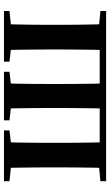

<svg xmlns="http://www.w3.org/2000/svg" viewBox="195 -772 576 1007"><g transform="rotate(-90 483.5 -268.0)"><path d="M105.9 0Q107.6 -25.5 108.1 -67.5Q108.6 -109.6 109.1 -154.8Q109.6 -200 109.6 -234.8V-301.2Q109.6 -335.7 109.1 -381.1Q108.6 -426.5 108.1 -468.7Q107.6 -511 105.9 -535.7H241.7Q240.7 -511 240 -468.7Q239.2 -426.5 238.8 -381.1Q238.4 -335.7 238.4 -301.2V-234.8Q238.4 -200 238.8 -154.8Q239.2 -109.6 240 -67.5Q240.7 -25.5 241.7 0ZM417.4 0Q419.1 -25.5 419.6 -67.5Q420.1 -109.6 420.6 -154.8Q421.1 -200 421.1 -234.8V-301.2Q421.1 -335.7 420.6 -381.1Q420.1 -426.5 419.6 -468.7Q419.1 -511 417.4 -535.7H550.3Q549.3 -511 548.5 -468.7Q547.8 -426.5 547.4 -381.1Q547 -335.7 547 -301.2V-234.8Q547 -200 547.4 -154.8Q547.8 -109.6 548.5 -67.5Q549.3 -25.5 550.3 0ZM725 0Q726 -25.5 726.5 -67.5Q727 -109.6 727.5 -154.8Q728 -200 728 -234.8V-301.2Q728 -335.6 727.5 -381Q727 -426.3 726.5 -468.5Q726 -510.7 725 -535.7H861Q860 -511 859.2 -468.7Q858.3 -426.4 857.8 -381Q857.3 -335.7 857.3 -301.2V-234.8Q857.3 -200 857.8 -154.7Q858.3 -109.4 859.2 -67.4Q860 -25.5 861 0ZM37.2 -506.8V-535.7H303.7V-506.8L206.8 -495.5H147.2ZM356.4 -506.8V-535.7H610.8V-506.8L513.7 -495.5H457.7ZM663.9 -506.8V-535.7H929.7V-506.8L821.3 -495.5H762.1ZM37.2 0V-29.9L146 -40.2H176.1V0ZM790.5 0V-40.2H821.3L929.7 -29.9V0ZM176.1 0V-33.6H790.5V0Z"/></g></svg>

Font: Noto Serif TC
Style: Regular
Weight: 200
Designer: Ryoko NISHIZUKA 西塚涼子 (kana & ideographs); Frank Grießhammer (Latin, Greek & Cyrillic); Wenlong ZHANG 张文龙 (bopomofo); San
Foundry: Adobe
Version: Version 2.001;hotconv 1.1.0;makeotfexe 2.6.0